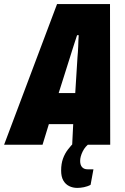

<svg xmlns="http://www.w3.org/2000/svg" viewBox="-60 -708 613 939"><path d="M-40 0 219 -688H478L479 0H293L298 -101H179L148 0ZM227 -253H308L319 -429Q320 -440 321 -453.5Q322 -467 322.5 -482Q323 -497 323.5 -511Q324 -525 325 -536H317Q312 -521 305.5 -501Q299 -481 293 -462Q287 -443 283 -430ZM318 211Q296 211 278 202Q260 193 249.5 174.5Q239 156 239 126Q239 93 248 68Q257 43 272 23.5Q287 4 303 -12H381L380 -8Q357 7 344.5 32.5Q332 58 332 79Q332 99 341.5 109.5Q351 120 368 120H397L383 196Q368 204 350.5 207.5Q333 211 318 211Z"/></svg>

Font: Archivo ExtraCondensed Black
Style: Italic
Weight: 900
Width: 2
Italic angle: -10°
Designer: Hector Gatti
Foundry: Omnibus-Type
Version: Version 2.001